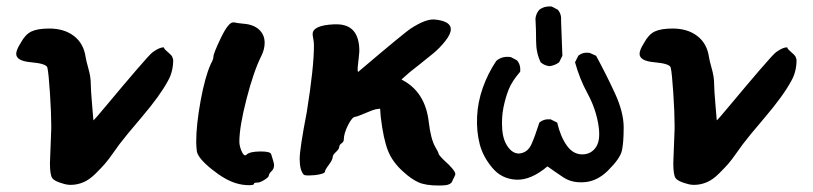

<svg xmlns="http://www.w3.org/2000/svg" viewBox="-20 -568 2506 592"><path d="M30 -402Q30 -414 44 -436Q58 -462 77 -471Q96 -480 132 -480Q178 -480 208 -457Q238 -434 244 -392Q246 -380 251 -362.5Q256 -345 258 -332.5Q260 -320 260 -306Q260 -292 264 -244.5Q268 -197 268 -197Q270 -197 312 -247.5Q354 -298 399 -350.5Q444 -403 452 -408Q472 -422 484 -422Q486 -422 486 -420Q486 -417 499 -406Q512 -395 512 -390Q512 -389 513 -387Q514 -385 514 -383Q514 -347 498 -319Q474 -274 418 -208Q362 -142 356 -133Q352 -129 333 -102Q314 -75 304 -63.5Q294 -52 275 -33Q256 -14 237 -6Q218 2 198 2Q186 2 174 -2Q148 -9 141 -19Q134 -29 134 -65Q134 -74 138 -170V-183Q138 -219 134 -281Q130 -343 126 -360Q122 -372 76 -376Q30 -380 30 -402Z M585 -131Q585 -183 598.5 -257Q612 -331 630 -371Q638 -385 638 -393Q638 -403 661 -451Q684 -499 699 -499H702Q709 -497 729 -495Q761 -493 778.5 -477Q796 -461 796 -436Q796 -416 786 -396Q762 -348 740 -262.5Q718 -177 718 -131Q718 -119 724 -104Q730 -89 736 -89Q738 -89 740 -91Q750 -101 784 -101Q813 -101 816 -93Q825 -66 825 -59Q825 -47 817 -40Q809 -32 809 -27Q809 -22 795.5 -13.5Q782 -5 773 -5Q763 -5 763 -1Q763 3 748 3Q728 3 708 -3Q674 -13 632.5 -46.5Q591 -80 587 -101Q585 -117 585 -131Z M904 -78Q904 -109 926 -223Q948 -360 948 -428Q948 -438 946 -448Q944 -458 944 -463Q944 -490 1010 -493H1018Q1088 -493 1088 -410Q1088 -406 1086 -389Q1084 -372 1083 -361.5Q1082 -351 1084 -346Q1230 -470 1248 -481Q1290 -508 1316 -508Q1322 -508 1334 -506Q1370 -499 1370 -478Q1370 -463 1353 -441.5Q1336 -420 1316 -403.5Q1296 -387 1272 -368Q1248 -349 1244 -346L1218 -323L1230 -316Q1292 -278 1302 -192Q1308 -140 1322 -115Q1326 -108 1329 -102.5Q1332 -97 1332 -95Q1332 -93 1336 -88Q1340 -83 1348 -75Q1384 -43 1384 -31Q1384 -29 1382 -25Q1380 -21 1377 -15Q1374 -9 1373 -6.5Q1372 -4 1367 -1Q1362 2 1354 3Q1346 4 1332 4Q1292 4 1270 -6Q1248 -16 1224 -38Q1190 -68 1176 -104Q1162 -140 1154 -207L1152 -233L1138 -231Q1132 -230 1106 -219Q1080 -208 1076 -208Q1066 -208 1053 -182Q1040 -156 1040 -137Q1040 -131 1033 -126Q1026 -121 1026 -115Q1026 -109 1016 -99.5Q1006 -90 1006 -85Q1006 -76 994 -60Q982 -44 982 -39Q982 -34 966 -30.5Q950 -27 932 -27Q918 -27 916 -30Q904 -44 904 -78Z M1769 -6Q1740 -6 1716.5 -21.5Q1693 -37 1668 -55Q1617 -12 1572 -14Q1527 -16 1498 -50.5Q1469 -85 1459 -124Q1449 -163 1451 -208Q1453 -253 1468.5 -297Q1484 -341 1510 -380Q1528 -396 1555 -392L1574 -382Q1586 -368 1584 -347Q1559 -318 1549 -293.5Q1539 -269 1532.5 -237.5Q1526 -206 1528.5 -170Q1531 -134 1548 -112.5Q1565 -91 1586.5 -95.5Q1608 -100 1618.5 -123Q1629 -146 1643 -190Q1657 -202 1678 -200L1698 -190Q1708 -147 1727.5 -119.5Q1747 -92 1775 -92Q1803 -92 1818 -115Q1833 -138 1824.5 -186.5Q1816 -235 1791.5 -280Q1767 -325 1753 -376L1763 -396Q1777 -408 1798 -405L1818 -396Q1849 -339 1876 -280.5Q1903 -222 1903 -175Q1903 -128 1897.5 -103.5Q1892 -79 1854 -41.5Q1816 -4 1769 -6ZM1674 -364Q1658 -366 1647 -376Q1633 -405 1633 -440.5Q1633 -476 1631 -511Q1633 -527 1643 -538Q1659 -550 1681 -548L1700 -538Q1712 -524 1710 -503L1714 -396L1704 -376Q1691 -366 1674 -364Z M1952 -402Q1952 -414 1966 -436Q1980 -462 1999 -471Q2018 -480 2054 -480Q2100 -480 2130 -457Q2160 -434 2166 -392Q2168 -380 2173 -362.5Q2178 -345 2180 -332.5Q2182 -320 2182 -306Q2182 -292 2186 -244.5Q2190 -197 2190 -197Q2192 -197 2234 -247.5Q2276 -298 2321 -350.5Q2366 -403 2374 -408Q2394 -422 2406 -422Q2408 -422 2408 -420Q2408 -417 2421 -406Q2434 -395 2434 -390Q2434 -389 2435 -387Q2436 -385 2436 -383Q2436 -347 2420 -319Q2396 -274 2340 -208Q2284 -142 2278 -133Q2274 -129 2255 -102Q2236 -75 2226 -63.5Q2216 -52 2197 -33Q2178 -14 2159 -6Q2140 2 2120 2Q2108 2 2096 -2Q2070 -9 2063 -19Q2056 -29 2056 -65Q2056 -74 2060 -170V-183Q2060 -219 2056 -281Q2052 -343 2048 -360Q2044 -372 1998 -376Q1952 -380 1952 -402Z"/></svg>

Font: NaniFont Regular
Style: Regular
Weight: 400
Designer: Nanigashitei
Version: Version 1.036